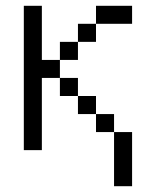

<svg xmlns="http://www.w3.org/2000/svg" viewBox="-20 -520 540 665"><path d="M437.5 -437.5V-500H312.5V-437.5H250V-375H187.5V-312.5H125V-500H62.5Q62.5 -500 62.5 0H125Q125 0 125 -250H187.5V-187.5H250V-125H312.5V-62.5H375V125H437.5V-62.5H375V-125H312.5V-187.5H250V-250H187.5V-312.5H250V-375H312.5V-437.5Z"/></svg>

Font: UnifontExMono
Style: Regular
Weight: 500
Version: Version 15.0.06